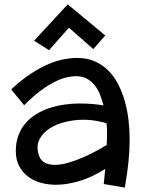

<svg xmlns="http://www.w3.org/2000/svg" viewBox="-20 -805 664 872"><path d="M451.2 30.8 458 -38.1Q398.4 0 341.1 17.1Q283.7 34.2 233.9 34.2Q198.7 34.2 165.8 25.1Q132.8 16.1 107.7 -2.7Q82.5 -21.5 67.1 -50.5Q51.8 -79.6 51.8 -119.1Q51.8 -158.7 63.5 -189.9Q75.2 -221.2 95.7 -245.1Q116.2 -269 144 -286.1Q171.9 -303.2 203.9 -314Q235.8 -324.7 271 -329.8Q306.2 -335 340.8 -335Q373 -335 400.9 -332.5Q428.7 -330.1 450.2 -326.2Q443.8 -350.6 434.6 -374.3Q425.3 -397.9 410.9 -416.7Q396.5 -435.5 375.5 -447.3Q354.5 -459 325.2 -459Q306.2 -459 281.7 -453.4Q257.3 -447.8 228 -433.1Q198.7 -418.5 164.1 -392.8Q129.4 -367.2 89.8 -327.1L30.8 -398.9Q77.6 -442.9 120.6 -470.7Q163.6 -498.5 201.4 -514.4Q239.3 -530.3 271.7 -536.1Q304.2 -542 330.1 -542Q375 -542 410.2 -526.6Q445.3 -511.2 471.9 -484.6Q498.5 -458 516.8 -422.1Q535.2 -386.2 546.9 -345Q558.6 -303.7 563.7 -259.3Q568.8 -214.8 568.8 -170.9Q568.8 -124 563.5 -70.3Q558.1 -16.6 546.9 46.9ZM464.8 -147Q465.8 -171.4 466.3 -195.3Q466.8 -219.2 463.9 -245.1Q439.9 -252.4 413.6 -256.8Q387.2 -261.2 360.8 -261.2Q316.9 -261.2 275.6 -251Q234.4 -240.7 204.6 -221.2Q174.8 -201.7 159.9 -173.3Q145 -145 153.8 -108.9Q160.6 -79.6 180.4 -67.9Q200.2 -56.2 228 -56.2Q256.3 -56.2 289.3 -65.7Q322.3 -75.2 354.7 -89.1Q387.2 -103 416 -118.7Q444.8 -134.3 464.8 -147ZM458 -644 403.8 -582 293 -679.2 202.6 -577.1 134.8 -620.1 287.6 -785.2Z"/></svg>

Font: McLaren
Style: Regular
Weight: 400
Designer: Astigmatic (AOETI)
Foundry: Astigmatic (AOETI)
Version: Version 1.000